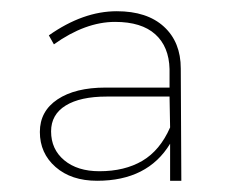

<svg xmlns="http://www.w3.org/2000/svg" viewBox="-20 -780 412 342"><path d="M283 -458V-524Q243 -458 153 -458Q107 -458 79 -482.5Q51 -507 51 -545Q51 -582 82.5 -603Q114 -624 168 -624H282V-657Q281 -697 256.5 -719Q232 -741 185 -741Q132 -741 76 -701L67 -717Q128 -760 188 -760Q242 -760 272 -732.5Q302 -705 302 -658L303 -458ZM283 -553 282 -608H170Q123 -608 97 -592Q71 -576 71 -546Q71 -514 94.5 -494.5Q118 -475 157 -475Q202 -475 233.5 -493.5Q265 -512 283 -553Z"/></svg>

Font: TypoPRO Montserrat
Style: Regular
Weight: 250
Designer: Julieta Ulanovsky
Foundry: Julieta Ulanovsky
Version: Version 6.001